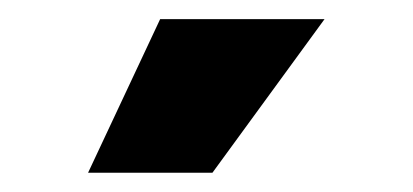

<svg xmlns="http://www.w3.org/2000/svg" viewBox="-20 -784 428 199"><path d="M71.3 -605 146 -764.2H316.4L200.2 -605Z"/></svg>

Font: Inter 18pt Black
Style: Regular
Weight: 900
Designer: Rasmus Andersson
Foundry: rsms
Version: Version 4.001;git-66647c0bb